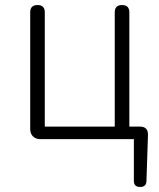

<svg xmlns="http://www.w3.org/2000/svg" viewBox="-20 -553 633 763"><path d="M537 190Q512 190 512 166V0H306H141Q122 0 111 -11Q100 -22 100 -41V-504Q100 -533 129 -533Q158 -533 158 -504V-50H436V-504Q436 -533 465 -533Q494 -533 494 -504V-50H536Q568 -50 568 -18V-15L562 167Q561 190 537 190Z"/></svg>

Font: GenSenRounded TW L
Style: Regular
Weight: 300
Version: Version 1.501;PS 1;hotconv 16.6.51;makeotf.lib2.5.65220